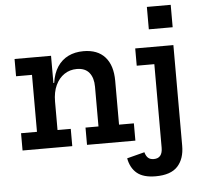

<svg xmlns="http://www.w3.org/2000/svg" viewBox="-63 -848 1195 1135"><g transform="rotate(-5 534.0 -281.0)"><path d="M260.5 -102.5H339V0H44V-102.5H138.5V-440.5H44V-543H260.5ZM503.5 -102.5V-338.5Q503.5 -391 479 -421.5Q454.5 -452 405 -452Q363.5 -452 331 -430.2Q298.5 -408.5 279.5 -368Q260.5 -327.5 260.5 -271L237 -381.5H265Q273.5 -439 298.8 -477Q324 -515 363.2 -534.2Q402.5 -553.5 453.5 -553.5Q537 -553.5 581.2 -504Q625.5 -454.5 625.5 -362.5V-102.5H713.5V0H426.5V-102.5ZM760 -543H986.5V54.5Q986.5 131.5 945.8 176Q905 220.5 815 220.5Q742.5 220.5 704.8 189.5Q667 158.5 656 100L760.5 73Q766.5 95.5 778.8 106.8Q791 118 813 118Q838.5 118 851.5 102.2Q864.5 86.5 864.5 54.5V-440.5H760ZM850 -781.5H991.5V-648.5H850Z"/></g></svg>

Font: Hepta Slab SemiBold
Style: Regular
Weight: 600
Designer: Michael LaGattuta
Foundry: Michael LaGattuta
Version: Version 1.102